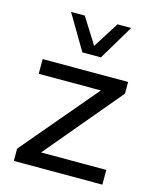

<svg xmlns="http://www.w3.org/2000/svg" viewBox="-113 -829 742 907"><g transform="rotate(15 258.5 -375.0)"><path d="M121 -750H188L268 -623L348 -750H415L313 -579H222ZM42 -60 353 -428H49V-500H467V-443L156 -72H475V0H42Z"/></g></svg>

Font: Oakes Grotesk
Style: Regular
Weight: 400
Designer: Samuel Oakes
Foundry: Samuel Oakes
Version: Version 1.000;PS 001.000;hotconv 1.0.88;makeotf.lib2.5.64775